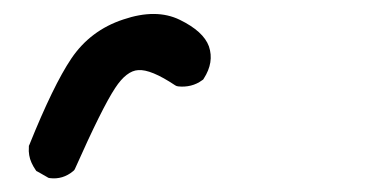

<svg xmlns="http://www.w3.org/2000/svg" viewBox="-20 76 540 276"><path d="M31.2 320.3Q27.8 315.4 25.4 310.1Q22.9 304.7 22 299.1Q21 293.5 21.5 287.6V285.6L22 284.7Q56.6 198.7 82.5 160.2Q109.9 119.6 157.2 104Q204.6 87.9 238.5 104.5Q272.5 121.1 280.3 142.6Q288.1 165.5 272.9 189L272 190.4L270.5 191.4Q263.2 196.8 254.4 199Q245.6 201.2 236.3 200.2L233.9 199.7L231.9 198.7Q196.8 175.3 178.7 176.8Q170.4 177.2 162.1 183.6Q153.8 189.9 145.5 202.6Q127 230.5 87.9 318.4L86.9 320.3L85.4 321.8Q70.3 334.5 51.3 332L49.3 331.5L47.9 330.6L34.2 322.8L32.2 321.8Z"/></svg>

Font: NaikaiFont
Style: Bold
Weight: 700
Version: Version 1.89